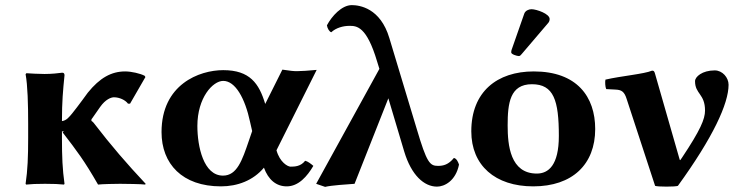

<svg xmlns="http://www.w3.org/2000/svg" viewBox="-20 -718 2890 750"><path d="M346 -238C340 -246 337 -243 337 -248C337 -253 338 -253 341 -257L371 -300C392 -330 414 -338 425 -338C447 -338 470 -327 480 -313H488L548 -417L545 -422C528 -431 493 -439 469 -439C415 -439 370 -414 323 -356C323 -356 284 -302 262 -275C251 -262 240 -247 222 -245V-246C222 -321 226 -364 232 -424C232 -431 229 -434 223 -434C209 -432 182 -429 154 -429C128 -429 101 -431 83 -432L80 -428C88 -385 90 -310 90 -235V-180C90 -105 88 -54 80 0L82 3C103 1 121 0 156 0C190 0 211 1 230 3L232 0C224 -57 222 -104 222 -180V-205C231 -205 230 -204 228 -203C226 -202 224 -201 226 -199C280 -129 309 -91 363 3C378 1 432 0 449 0C466 0 538 1 547 3L549 0C475 -79 416 -147 346 -238Z M852 -444C758 -444 611 -388 611 -202C611 -78 692 10 843 10C908 10 969 -13 1011 -63C1028 -16 1059 10 1100 10C1146 10 1180 -29 1204 -70C1195 -78 1182 -88 1172 -90C1155 -68 1132 -67 1115 -67C1104 -67 1073 -84 1060 -131L1217 -445C1188 -442 1154 -440 1140 -440C1128 -440 1115 -441 1083 -446L1016 -312C992 -392 956 -444 852 -444ZM965 -206 952 -168C926 -92 906 -32 851 -32C775 -32 751 -146 751 -226C751 -336 811 -402 852 -402C899 -402 937 -335 957 -241Z M1773 -75C1770 -84 1764 -99 1753 -101C1732 -75 1712 -70 1691 -70C1659 -70 1647 -82 1608 -214L1501 -569C1466 -687 1384 -698 1354 -698C1315 -698 1276 -655 1257 -619C1259 -606 1267 -594 1274 -592C1292 -609 1320 -617 1345 -617C1373 -617 1412 -616 1453 -478L1462 -449L1215 0L1250 12C1273 6 1338 2 1365 0L1497 -334L1559 -126C1587 -33 1637 11 1687 11C1716 11 1760 -11 1773 -75Z M1821 -205C1821 -72 1914 10 2063 10C2216 10 2305 -76 2305 -214C2305 -340 2234 -439 2065 -439C1922 -439 1821 -360 1821 -205ZM2058 -389C2143 -389 2163 -326 2163 -187C2163 -72 2122 -40 2077 -40C1973 -40 1963 -151 1963 -228C1963 -315 1972 -389 2058 -389ZM2056 -682C2045 -682 2032 -676 2028 -665L1978 -522C1977 -519 1977 -514 1977 -513C1977 -506 1999 -499 2007 -499C2011 -499 2015 -503 2018 -507L2122 -629C2126 -634 2127 -639 2127 -644C2127 -664 2076 -682 2056 -682Z M2428 -331 2539 8C2549 12 2618 12 2628 8C2765 -181 2826 -313 2826 -387C2826 -415 2802 -443 2772 -443C2723 -443 2695 -418 2695 -401C2695 -350 2734 -352 2734 -286C2734 -253 2716 -210 2644 -102C2643 -100 2642 -99 2641 -98C2637 -91 2636 -90 2634 -98L2539 -429C2536 -440 2534 -442 2527 -442C2497 -429 2405 -421 2345 -407C2343 -399 2344 -378 2348 -370L2385 -368C2408 -367 2419 -360 2428 -331Z"/></svg>

Font: Libertinus Sans
Style: Bold
Weight: 700
Designer: Philipp H. Poll, Khaled Hosny
Foundry: Caleb Maclennan
Version: Version 7.050;RELEASE